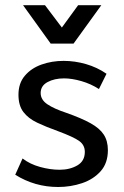

<svg xmlns="http://www.w3.org/2000/svg" viewBox="-20 -728 490 756"><path d="M209 8.3Q116.7 8.3 40 -40L68.8 -104Q98.1 -81.5 137.9 -70.6Q177.7 -59.6 214.8 -59.6Q254.9 -59.6 284.4 -76.7Q314 -93.8 314 -129.9Q314 -156.7 292.2 -172.6Q270.5 -188.5 207.5 -211.9Q161.1 -228.5 126.2 -245.1Q91.3 -261.7 72 -287.1Q52.7 -312.5 52.7 -355Q52.7 -400.4 77.9 -429.9Q103 -459.5 143.6 -473.9Q184.1 -488.3 230.5 -488.3Q274.9 -488.3 318.8 -475.6Q362.8 -462.9 399.4 -437.5L369.6 -377.4Q337.9 -397.9 300.3 -408.7Q262.7 -419.4 232.4 -419.4Q194.3 -419.4 167.2 -404.8Q140.1 -390.1 140.1 -361.8Q140.1 -335.4 166.3 -317.6Q192.4 -299.8 241.2 -283.7Q300.8 -262.7 336.7 -242.7Q372.6 -222.7 388.7 -197.8Q404.8 -172.9 404.8 -136.7Q404.8 -85.9 376.5 -54Q348.1 -22 303.2 -6.8Q258.3 8.3 209 8.3ZM179.7 -556.2 70.8 -707.5H157.2L223.6 -619.6L287.6 -707.5H378.9L269.5 -556.2Z"/></svg>

Font: Shanti
Style: Regular
Weight: 400
Designer: Vernon Adams
Foundry: Vernon Adams
Version: Version 1.100; ttfautohint (v1.8.4)